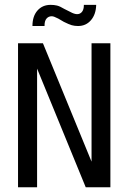

<svg xmlns="http://www.w3.org/2000/svg" viewBox="-20 -786 540 806"><path d="M55.7 -604.5H160.2L364.3 -107.4V-604.5H443.4V0H339.8L135.7 -498V0H55.7ZM248 -694.3 224.6 -708Q214.8 -712.9 208.5 -715.3Q202.1 -717.8 197.3 -717.8Q183.6 -717.8 175.3 -708Q167 -698.2 167 -679.7V-676.8H116.2Q116.2 -717.8 137.2 -741.7Q158.2 -765.6 192.4 -765.6Q207 -765.6 219.2 -762.7Q231.4 -759.8 251 -748L274.4 -736.3Q283.2 -731.4 290.5 -729Q297.9 -726.6 303.7 -726.6Q316.4 -726.6 324.2 -736.3Q332 -746.1 332 -763.7V-765.6H383.8Q382.8 -725.6 361.8 -701.2Q340.8 -676.8 307.6 -676.8Q293 -676.8 281.2 -680.2Q269.5 -683.6 248 -694.3Z"/></svg>

Font: BabelStone Irk Bitig Colour
Style: Regular
Weight: 400
Designer: Andrew West
Foundry: BabelStone
Version: Version 1.03 June 7, 2023